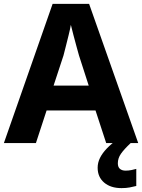

<svg xmlns="http://www.w3.org/2000/svg" viewBox="-20 -737 732 989"><path d="M527 0 472 -168H220L165 0H0L251 -717H439L692 0ZM387 -451Q383 -466 374.5 -496Q366 -526 358 -557.5Q350 -589 345 -609Q341 -586 333.5 -556Q326 -526 319 -498Q312 -470 307 -451L256 -296H437ZM587 104Q587 124 598 133Q609 142 627 142Q642 142 657 139Q672 136 682 133V221Q666 225 648 228.5Q630 232 606 232Q550 232 516.5 203.5Q483 175 483 127Q483 101 495 76.5Q507 52 530.5 27.5Q554 3 588 -21L653 0Q619 32 603 55Q587 78 587 104Z"/></svg>

Font: Noto Sans Lao UI
Style: Regular
Weight: 400
Designer: Monotype Design Team
Foundry: Monotype Imaging Inc.
Version: Version 2.000